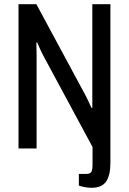

<svg xmlns="http://www.w3.org/2000/svg" viewBox="-20 -706 613 913"><path d="M416 187Q402 187 383.5 184Q365 181 355 176V121H390Q409 121 414.5 111Q420 101 420 75V-7L184 -445Q179 -454 170.5 -473Q162 -492 157 -504H153Q153 -488 153.5 -472Q154 -456 154 -442V0H68V-686H153L389 -248Q394 -239 402 -221Q410 -203 415 -193H419Q419 -207 419 -222Q419 -237 419 -250V-686H505V68Q505 128 484.5 157.5Q464 187 416 187Z"/></svg>

Font: Archivo Condensed
Style: Regular
Weight: 400
Width: 3
Designer: Hector Gatti
Foundry: Omnibus-Type
Version: Version 2.001; ttfautohint (v1.8.3)